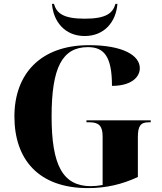

<svg xmlns="http://www.w3.org/2000/svg" viewBox="-20 -956 831 986"><path d="M415 -771C516 -771 576 -844 583 -936H573C559 -888 525 -860 415 -860C305 -860 271 -888 257 -936H247C254 -844 314 -771 415 -771ZM432 10C525 10 606 -9 688 -47V-252C688 -307 701 -328 743 -328H754V-338H424V-328H441C489 -328 507 -307 507 -256V-6C486 -2 466 0 447 0C303 0 245 -106 245 -358C245 -608 299 -714 432 -714C517 -714 555 -662 555 -515C652 -515 698 -558 698 -606C698 -672 610 -724 437 -724C186 -724 54 -574 54 -358C54 -137 178 10 432 10Z"/></svg>

Font: Noto Serif Display ExtraBold
Style: Regular
Weight: 800
Designer: Monotype Design Team
Foundry: Monotype Imaging Inc.
Version: Version 2.009